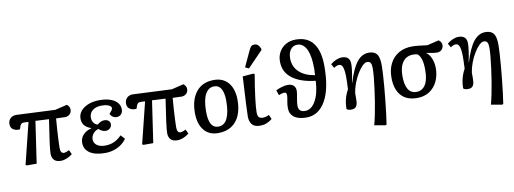

<svg xmlns="http://www.w3.org/2000/svg" viewBox="-75 -1259 5200 1943"><g transform="rotate(-10 2525.5 -287.5)"><path d="M458 14Q412 14 389.5 -9.5Q367 -33 367 -76Q367 -107 378.5 -194.5Q390 -282 412 -422Q378 -424 343.5 -425.5Q309 -427 274 -429L211 0H112L98 -7L203 -431Q184 -432 173 -432.5Q162 -433 155 -433Q127 -433 116 -405L105 -372Q68 -367 38.5 -384.5Q9 -402 9 -441Q9 -479 33.5 -501.5Q58 -524 97 -522L491 -504L615 -534Q644 -511 644 -482Q644 -451 624 -432.5Q604 -414 576 -414Q562 -415 537 -415.5Q512 -416 484 -417Q479 -364 475.5 -305Q472 -246 469.5 -196Q467 -146 467 -119Q467 -88 476 -74Q485 -60 504 -60Q513 -60 528.5 -65.5Q544 -71 557 -78L578 -33Q549 -11 518.5 1.5Q488 14 458 14Z M915 14Q811 14 756 -23.5Q701 -61 701 -128Q701 -175 732.5 -209Q764 -243 818 -257V-259Q772 -275 749.5 -302Q727 -329 727 -372Q727 -417 755.5 -450.5Q784 -484 833.5 -503.5Q883 -523 949 -523Q1045 -523 1100 -487Q1155 -451 1155 -393Q1155 -363 1138 -343.5Q1121 -324 1090 -324Q1068 -324 1050.5 -336Q1033 -348 1024 -368Q1044 -390 1051.5 -401Q1059 -412 1059 -422Q1059 -441 1031.5 -453Q1004 -465 958 -465Q901 -465 866.5 -437.5Q832 -410 832 -363Q832 -333 847 -311.5Q862 -290 888 -282Q903 -296 922 -305Q941 -314 959 -314Q987 -314 1003.5 -300.5Q1020 -287 1020 -265Q1020 -240 1002.5 -223Q985 -206 958 -206Q939 -206 920.5 -214.5Q902 -223 887 -238Q853 -228 832 -201.5Q811 -175 811 -143Q811 -106 842 -83Q873 -60 925 -60Q977 -60 1017.5 -78Q1058 -96 1097 -135L1135 -93Q1099 -42 1040.5 -14Q982 14 915 14Z M1656 14Q1610 14 1587.5 -9.5Q1565 -33 1565 -76Q1565 -107 1576.5 -194.5Q1588 -282 1610 -422Q1576 -424 1541.5 -425.5Q1507 -427 1472 -429L1409 0H1310L1296 -7L1401 -431Q1382 -432 1371 -432.5Q1360 -433 1353 -433Q1325 -433 1314 -405L1303 -372Q1266 -367 1236.5 -384.5Q1207 -402 1207 -441Q1207 -479 1231.5 -501.5Q1256 -524 1295 -522L1689 -504L1813 -534Q1842 -511 1842 -482Q1842 -451 1822 -432.5Q1802 -414 1774 -414Q1760 -415 1735 -415.5Q1710 -416 1682 -417Q1677 -364 1673.5 -305Q1670 -246 1667.5 -196Q1665 -146 1665 -119Q1665 -88 1674 -74Q1683 -60 1702 -60Q1711 -60 1726.5 -65.5Q1742 -71 1755 -78L1776 -33Q1747 -11 1716.5 1.5Q1686 14 1656 14Z M2075 14Q1980 14 1928.5 -51Q1877 -116 1877 -228Q1877 -364 1941 -443.5Q2005 -523 2124 -523Q2219 -523 2272 -458.5Q2325 -394 2325 -281Q2325 -191 2296.5 -124.5Q2268 -58 2212 -22Q2156 14 2075 14ZM2087 -50Q2150 -50 2180.5 -113.5Q2211 -177 2211 -294Q2211 -374 2187 -416.5Q2163 -459 2115 -459Q2056 -459 2023.5 -399Q1991 -339 1991 -219Q1991 -50 2087 -50Z M2506 14Q2448 14 2423 -17Q2398 -48 2398 -100Q2398 -131 2403 -230.5Q2408 -330 2418 -508L2528 -517L2541 -510Q2517 -368 2505 -269.5Q2493 -171 2493 -126Q2493 -91 2505.5 -76Q2518 -61 2547 -61Q2580 -61 2611 -78L2631 -33Q2574 14 2506 14ZM2494 -576 2457 -594 2534 -759Q2545 -784 2557 -794.5Q2569 -805 2589 -805Q2611 -805 2625.5 -792Q2640 -779 2651 -753V-738Z M2982 14Q2897 14 2854 -20.5Q2811 -55 2812 -114Q2812 -150 2819.5 -186Q2827 -222 2827 -242Q2828 -273 2803 -273Q2794 -273 2778.5 -269Q2763 -265 2746 -257L2728 -310Q2756 -324 2790.5 -334Q2825 -344 2851 -344Q2889 -344 2910 -324.5Q2931 -305 2931 -271Q2931 -252 2926 -225.5Q2921 -199 2916.5 -170.5Q2912 -142 2912 -119Q2912 -54 2980 -54Q3045 -54 3088 -130Q3131 -206 3138 -336Q2986 -352 2900.5 -416.5Q2815 -481 2815 -591Q2815 -647 2840 -690Q2865 -733 2908.5 -757.5Q2952 -782 3010 -782Q3130 -782 3190 -702Q3250 -622 3250 -467Q3250 -234 3178.5 -110Q3107 14 2982 14ZM3141 -393Q3144 -428 3144 -460Q3144 -592 3110.5 -660Q3077 -728 3015 -728Q2974 -728 2948 -694.5Q2922 -661 2922 -603Q2922 -519 2980 -464Q3038 -409 3141 -393Z M3756 230 3643 210Q3655 165 3667.5 104.5Q3680 44 3690.5 -22Q3701 -88 3709.5 -152.5Q3718 -217 3723 -271Q3728 -325 3728 -361Q3728 -399 3717.5 -416Q3707 -433 3683 -433Q3660 -433 3633 -406Q3606 -379 3580 -336Q3554 -293 3535 -242Q3516 -191 3509 -143Q3510 -93 3508 -58Q3506 -23 3491.5 -4.5Q3477 14 3442 14Q3425 14 3411.5 9.5Q3398 5 3395 -1Q3395 -107 3444 -194Q3446 -233 3447 -263.5Q3448 -294 3448 -321Q3447 -390 3435.5 -421.5Q3424 -453 3398 -453Q3374 -453 3344 -432L3321 -474Q3347 -496 3378.5 -509.5Q3410 -523 3438 -523Q3479 -523 3500.5 -503Q3522 -483 3522 -439Q3522 -383 3496 -252L3498 -251Q3541 -393 3592.5 -458Q3644 -523 3715 -523Q3772 -523 3797.5 -489.5Q3823 -456 3823 -373Q3823 -337 3819.5 -281Q3816 -225 3810.5 -158Q3805 -91 3797.5 -21Q3790 49 3782.5 112.5Q3775 176 3767 225Z M4119 14Q4010 14 3953.5 -52Q3897 -118 3898 -236Q3898 -317 3929.5 -378.5Q3961 -440 4019.5 -474.5Q4078 -509 4160 -509Q4185 -509 4227 -504.5Q4269 -500 4313 -494L4434 -523Q4451 -510 4457.5 -497.5Q4464 -485 4464 -470Q4464 -444 4446.5 -424Q4429 -404 4396 -404Q4379 -404 4352 -408Q4325 -412 4288 -419V-417Q4318 -399 4337.5 -352Q4357 -305 4357 -249Q4356 -174 4327.5 -114.5Q4299 -55 4246 -20.5Q4193 14 4119 14ZM4124 -48Q4182 -48 4215 -99Q4248 -150 4248 -247Q4249 -315 4236.5 -357Q4224 -399 4200 -420Q4188 -423 4175.5 -424.5Q4163 -426 4154 -426Q4086 -426 4048.5 -376Q4011 -326 4010 -235Q4009 -48 4124 -48Z M4955 230 4842 210Q4854 165 4866.5 104.5Q4879 44 4889.5 -22Q4900 -88 4908.5 -152.5Q4917 -217 4922 -271Q4927 -325 4927 -361Q4927 -399 4916.5 -416Q4906 -433 4882 -433Q4859 -433 4832 -406Q4805 -379 4779 -336Q4753 -293 4734 -242Q4715 -191 4708 -143Q4709 -93 4707 -58Q4705 -23 4690.5 -4.5Q4676 14 4641 14Q4624 14 4610.5 9.5Q4597 5 4594 -1Q4594 -107 4643 -194Q4645 -233 4646 -263.5Q4647 -294 4647 -321Q4646 -390 4634.5 -421.5Q4623 -453 4597 -453Q4573 -453 4543 -432L4520 -474Q4546 -496 4577.5 -509.5Q4609 -523 4637 -523Q4678 -523 4699.5 -503Q4721 -483 4721 -439Q4721 -383 4695 -252L4697 -251Q4740 -393 4791.5 -458Q4843 -523 4914 -523Q4971 -523 4996.5 -489.5Q5022 -456 5022 -373Q5022 -337 5018.5 -281Q5015 -225 5009.5 -158Q5004 -91 4996.5 -21Q4989 49 4981.5 112.5Q4974 176 4966 225Z"/></g></svg>

Font: Literata 12pt Medium
Style: Italic
Weight: 500
Italic angle: -2°
Designer: Latin by Veronika Burian and Jose Scaglione. Greek by Irene Vlachou. Cyrillic by Vera Evstafieva
Foundry: TypeTogether
Version: Version 3.002